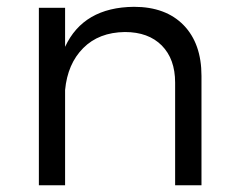

<svg xmlns="http://www.w3.org/2000/svg" viewBox="-20 -549 696 569"><path d="M577.1 -324.2V0H499V-304.2Q499 -374 459.5 -414.1Q419.9 -454.1 350.1 -454.1Q272.9 -453.1 226.6 -406.5Q180.2 -359.9 172.9 -282.2V0H95.2V-525.9H172.9V-410.2Q227.1 -527.3 377 -528.8Q471.2 -528.8 524.2 -474.4Q577.1 -419.9 577.1 -324.2Z"/></svg>

Font: Argentum Sans Light
Style: Regular
Weight: 300
Designer: Julieta Ulanovsky (Modified by Cristiano Sobral)
Foundry: Julieta Ulanovsky
Version: Version 1.000; ttfautohint (v1.5.65-e2d9)